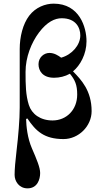

<svg xmlns="http://www.w3.org/2000/svg" viewBox="-20 -750 574 1052"><path d="M120 -356C120 -437 152 -516 193 -571C238 -631 281 -650 318 -650C397 -650 420 -597 420 -556C420 -503 374 -450 315 -434C299 -446 277 -460 251 -460C221 -460 191 -436 191 -398C191 -363 213 -324 276 -324C306 -324 336 -331 363 -346C391 -312 403 -285 403 -232C403 -148 344 -90 268 -90C201 -90 154 -125 138 -175C121 -229 120 -284 120 -356ZM60 208C60 244 85 282 131 282C184 282 200 234 200 198C200 168 181 123 155 63C130 6 124 -59 123 -98L130 -101C176 -32 222 12 328 12C411 12 482 -59 482 -141C482 -254 424 -314 380 -359C419 -391 454 -453 454 -524C454 -600 416 -730 274 -730C228 -730 175 -710 140 -664C105 -618 88 -548 88 -481V-161C88 -93 80 -3 71 73C64 130 60 180 60 208Z"/></svg>

Font: Old Standard
Style: Bold
Weight: 700
Designer: Alexey Kryukov <alexios@thessalonica.org.ru>
Version: Version 2.0.2